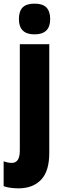

<svg xmlns="http://www.w3.org/2000/svg" viewBox="-58 -796 343 1056"><path d="M46 -691Q46 -734 66.5 -755Q87 -776 132 -776Q177 -776 197.5 -754.5Q218 -733 218 -691Q218 -607 132 -607Q46 -607 46 -691ZM46 240Q26 240 4 237.5Q-18 235 -38 228V91Q-14 100 7 100Q51 100 51 32V-553H213V45Q213 145 168.5 192Q124 239 46 240Z"/></svg>

Font: Noto Sans Kannada ExtraCondensed Black
Style: Regular
Weight: 900
Width: 2
Designer: Jelle Bosma - Monotype Design Team
Foundry: Monotype Imaging Inc.
Version: Version 2.005; ttfautohint (v1.8.4.7-5d5b)